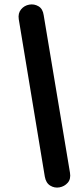

<svg xmlns="http://www.w3.org/2000/svg" viewBox="-20 -779 371 870"><path d="M183 21 65 -692Q61 -719 75.5 -736.5Q90 -754 112.5 -758Q135 -762 154.5 -750.5Q174 -739 178 -710L297 3Q302 32 287 49Q272 66 249.5 70Q227 74 207.5 62Q188 50 183 21Z"/></svg>

Font: Nunito ExtraBold
Style: Italic
Weight: 800
Italic angle: -9°
Designer: Vernon Adams
Foundry: Vernon Adams
Version: Version 3.601; ttfautohint (v1.8.2.53-6de2)